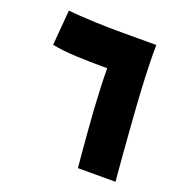

<svg xmlns="http://www.w3.org/2000/svg" viewBox="-120 -759 825 865"><g transform="rotate(20 293.0 -326.5)"><path d="M346 0Q343 -26 339.5 -69Q336 -112 331.5 -165Q327 -218 323.5 -273.5Q320 -329 318 -379.5Q316 -430 316 -468H300Q233 -468 166 -471Q99 -474 51 -484L65 -653Q91 -650 125 -648Q159 -646 193 -644.5Q227 -643 255.5 -642.5Q284 -642 300 -642H488V-596Q488 -555 490.5 -495Q493 -435 497.5 -365.5Q502 -296 507.5 -227Q513 -158 517.5 -99Q522 -40 526 0Z"/></g></svg>

Font: Noto Sans Syriac Eastern Black
Style: Regular
Weight: 900
Designer: Patrick Giasson and the Monotype Design Team
Foundry: Monotype Imaging Inc.
Version: Version 3.001; ttfautohint (v1.8.4.7-5d5b)